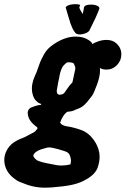

<svg xmlns="http://www.w3.org/2000/svg" viewBox="-103 -624 587 897"><path d="M271.5 -598.6Q271.5 -597.7 269.5 -594.7Q267.6 -591.8 267.6 -589.8Q267.6 -583 283.2 -558.6Q288.1 -578.1 289.1 -587.9Q291 -602.5 323.2 -602.5Q332 -602.5 340.8 -600.6Q349.6 -598.6 355.5 -594.7Q361.3 -590.8 361.3 -585Q361.3 -584 360.4 -581.1Q347.7 -545.9 313.5 -479.5Q310.5 -476.6 305.7 -473.1Q300.8 -469.7 294.4 -467.8Q288.1 -465.8 282.2 -464.4Q276.4 -462.9 271.5 -462.9Q253.9 -462.9 248 -471.7Q244.1 -476.6 241.2 -481.4Q238.3 -486.3 236.3 -490.2Q234.4 -494.1 232.9 -498Q231.4 -502 230 -505.4Q228.5 -508.8 227.1 -512.2Q225.6 -515.6 224.6 -519.5Q223.6 -523.4 222.7 -526.9Q221.7 -530.3 220.2 -534.2Q218.8 -538.1 217.8 -542Q210.9 -564.5 205.1 -585Q204.1 -585.9 204.1 -587.9Q204.1 -592.8 210.9 -596.7Q217.8 -600.6 227.5 -602.5Q237.3 -604.5 248 -604.5Q271.5 -604.5 271.5 -598.6ZM394.5 -298.8Q376 -298.8 363.3 -306.6Q364.3 -302.7 364.3 -293.9Q364.3 -266.6 349.6 -227.1Q335 -187.5 327.1 -176.8Q324.2 -173.8 316.4 -163.1Q308.6 -152.3 304.2 -147.5Q299.8 -142.6 292 -134.8Q284.2 -127 274.9 -122.1Q265.6 -117.2 253.9 -113.3Q240.2 -105.5 226.1 -103.5Q211.9 -101.6 210.9 -101.6Q195.3 -90.8 183.6 -65.4L177.7 -50.8Q185.5 -37.1 212.9 -33.2Q240.2 -29.3 274.9 -17.1Q309.6 -4.9 334 28.3Q362.3 67.4 362.3 109.4Q362.3 129.9 354.5 155.3Q343.8 190.4 296.9 215.8Q253.9 241.2 175.8 248Q134.8 252.9 107.4 252.9Q63.5 252.9 24.4 239.3Q0 230.5 -12.7 225.1Q-25.4 219.7 -43 205.1Q-60.5 190.4 -71.3 170.9Q-83 148.4 -83 124Q-83 99.6 -71.3 78.1Q-59.6 56.6 -42 43.9Q-24.4 31.2 -2.9 22.9Q18.6 14.6 25.4 9.8Q35.2 3.9 45.9 -1Q56.6 -5.9 60.5 -9.8Q73.2 -22.5 72.3 -25.4Q72.3 -29.3 62 -36.1Q51.8 -43 40 -58.1Q28.3 -73.2 26.4 -95.7Q26.4 -113.3 41 -121.1Q72.3 -133.8 86.9 -133.8H89.8L86.9 -139.6Q84 -140.6 79.6 -142.1Q75.2 -143.6 65.4 -153.3Q55.7 -163.1 50.8 -178.7Q45.9 -193.4 45.9 -210.9Q45.9 -221.7 48.3 -233.4Q50.8 -245.1 53.2 -252Q55.7 -258.8 61 -271.5Q66.4 -284.2 68.4 -288.1Q69.3 -291 77.6 -314.5Q85.9 -337.9 89.4 -344.7Q92.8 -351.6 101.6 -368.2Q110.4 -384.8 121.6 -396Q132.8 -407.2 147.5 -417Q200.2 -453.1 251 -453.1Q280.3 -453.1 302.2 -441.9Q324.2 -430.7 329.1 -418Q335.9 -423.8 355.5 -430.7Q375 -437.5 394.5 -437.5Q424.8 -437.5 442.4 -419.9Q463.9 -399.4 463.9 -370.1Q463.9 -340.8 443.4 -319.8Q422.9 -298.8 394.5 -298.8ZM52.7 100.6Q51.8 105.5 56.6 112.3Q59.6 116.2 63 119.1Q66.4 122.1 68.8 124Q71.3 126 77.1 127.9Q83 129.9 85.4 130.9Q87.9 131.8 97.2 134.3Q106.4 136.7 111.3 137.7Q120.1 138.7 143.6 144Q167 149.4 182.6 149.4Q203.1 149.4 224.6 144.5Q228.5 140.6 228.5 127.9Q228.5 112.3 220.7 96.7Q218.8 93.8 216.3 91.3Q213.9 88.9 211.4 87.4Q209 85.9 204.1 84Q199.2 82 195.8 81.1Q192.4 80.1 184.1 77.6Q175.8 75.2 169.9 73.2Q136.7 64.5 128.9 64.5Q119.1 64.5 107.4 68.4Q62.5 79.1 52.7 100.6ZM183.6 -182.6Q193.4 -184.6 198.2 -190.9Q203.1 -197.3 212.4 -211.4Q221.7 -225.6 235.4 -239.3Q249 -301.8 249 -302.7Q249 -313.5 242.2 -326.2Q237.3 -333 217.8 -333Q210 -333 208 -331.1Q203.1 -327.1 198.7 -322.8Q194.3 -318.4 191.4 -314.9Q188.5 -311.5 186 -305.2Q183.6 -298.8 182.1 -295.9Q180.7 -293 178.2 -283.7Q175.8 -274.4 175.3 -271Q174.8 -267.6 172.4 -255.4Q169.9 -243.2 168.9 -239.3Q162.1 -203.1 162.1 -200.2Q162.1 -176.8 183.6 -182.6Z"/></svg>

Font: Essays1743
Style: BoldItalic
Weight: 700
Italic angle: -10°
Designer: Based on the typeface in a 1743 English translation of the essays of Montaigne.  PostScript/TrueType font designed by Jo
Version: Version 002.100